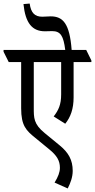

<svg xmlns="http://www.w3.org/2000/svg" viewBox="-56 -904 534 1080"><path d="M325 156C340 126 353 93 353 57C353 -4 329 -46 280 -86L196 -155C133 -206 134 -241 134 -298V-555H288V-373C288 -315 273 -284 246 -249L311 -208C341 -245 358 -292 358 -356V-555H458V-564L429 -623H347C336 -772 298 -812 229 -812C213 -812 200 -810 182 -810C140 -810 118 -831 111 -884L76 -881C87 -774 125 -728 197 -728C208 -728 225 -729 237 -729C285 -729 301 -702 311 -623H-36V-613L-7 -555H63V-295C63 -197 91 -170 143 -128L221 -64C264 -29 281 0 281 40C281 64 271 91 251 123Z"/></svg>

Font: Noto Serif Devanagari ExtraCondensed
Style: Regular
Weight: 400
Width: 2
Designer: Universal Thirst, Indian Type Foundry and the Monotype Design Team
Foundry: Monotype Imaging Inc.
Version: Version 2.004